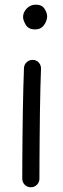

<svg xmlns="http://www.w3.org/2000/svg" viewBox="-20 -768 272 825"><path d="M79.1 -694.8Q79.1 -714.8 94.7 -731.4Q110.4 -748 133.8 -748Q160.2 -748 171.4 -730.2Q182.6 -712.4 182.6 -698.2Q182.6 -679.2 169.2 -660.4Q155.8 -641.6 131.3 -641.6Q102.1 -641.6 90.6 -661.4Q79.1 -681.2 79.1 -694.8ZM121.6 -510.7Q136.7 -510.3 146.7 -499Q156.7 -487.8 156.2 -472.2Q154.8 -438.5 153.6 -390.1Q152.3 -341.8 151.6 -286.9Q150.9 -231.9 150.4 -177.7Q149.9 -123.5 149.7 -77.1Q149.4 -30.8 149.4 0Q149.4 15.1 138.7 25.9Q127.9 36.6 112.3 36.6Q97.2 36.6 86.4 25.9Q75.7 15.1 75.7 0Q75.7 -30.8 75.9 -77.4Q76.2 -124 76.7 -178.5Q77.1 -232.9 78.1 -288.1Q79.1 -343.3 80.3 -392.1Q81.5 -440.9 83 -476.1Q84 -491.2 95.2 -501.2Q106.4 -511.2 121.6 -510.7Z"/></svg>

Font: Mikhak Regular
Style: Regular
Weight: 400
Designer: Amin Abedi
Version: Version 3.3